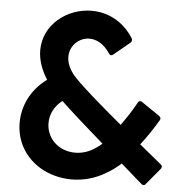

<svg xmlns="http://www.w3.org/2000/svg" viewBox="-56 -837 894 933"><g transform="rotate(5 391.0 -370.5)"><path d="M689 32 755 -47C758 -50 759 -54 759 -57C759 -61 757 -65 752 -69C718 -97 682 -127 645 -157C678 -199 705 -241 729 -281C731 -284 732 -287 732 -290C732 -295 729 -299 724 -303L637 -362C633 -365 630 -366 627 -366C622 -366 618 -363 615 -357C593 -317 568 -279 542 -243C436 -331 343 -412 305 -453C273 -487 260 -522 260 -551C260 -606 305 -647 355 -647C389 -647 426 -628 454 -585C458 -579 462 -576 466 -576C470 -576 473 -577 476 -580L555 -645C559 -649 561 -653 561 -658C561 -661 560 -664 558 -668C506 -749 429 -783 354 -783C235 -783 121 -696 121 -571C121 -528 135 -480 167 -430C87 -372 52 -289 52 -210C52 -178 58 -146 70 -117C113 -13 218 42 327 42C385 42 444 26 495 -6C519 -19 542 -37 564 -56C599 -25 634 5 667 34C670 37 674 39 678 39C682 39 686 37 689 32ZM199 -179C194 -193 192 -208 192 -222C192 -262 210 -303 250 -334C297 -289 376 -219 462 -144C453 -136 443 -128 433 -122C401 -99 366 -89 333 -89C272 -89 218 -123 199 -179Z"/></g></svg>

Font: LINE Seed JP App_OTF Bold
Style: Regular
Weight: 700
Designer: LINE & Fontrix & Fontworks
Version: Version 1.009